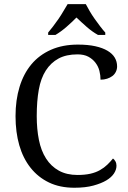

<svg xmlns="http://www.w3.org/2000/svg" viewBox="-20 -881 607 911"><path d="M349.6 -669.4Q397.5 -669.4 432.4 -661.6Q467.3 -653.8 490.2 -640.1Q513.2 -626.5 524.4 -607.7Q535.6 -588.9 535.6 -565.9Q535.6 -552.2 529.5 -540Q523.4 -527.8 512.9 -520Q502.4 -512.2 488.3 -507.6Q474.1 -502.9 457 -502.9Q457 -523.4 451.7 -544.7Q446.3 -565.9 432.9 -583.5Q419.4 -601.1 398.9 -612.1Q378.4 -623 347.7 -623Q294.4 -623 257.8 -603.3Q221.2 -583.5 197.5 -546.6Q173.8 -509.8 164.1 -455.6Q154.3 -401.4 154.3 -330.1Q154.3 -268.6 164.6 -217.3Q174.8 -166 198.5 -128.9Q222.2 -91.8 259.3 -71.3Q296.4 -50.8 347.7 -50.8Q381.8 -50.8 408.2 -56.6Q434.6 -62.5 454.6 -74Q474.6 -85.4 489.5 -99.9Q504.4 -114.3 516.1 -128.9Q522.5 -124.5 527.6 -115.5Q532.7 -106.4 532.7 -94.7Q532.7 -76.2 520.8 -57.9Q508.8 -39.6 484.6 -25.1Q460.4 -10.7 423.1 -0.5Q385.7 9.8 333 9.8Q264.2 9.8 212.4 -15.1Q160.6 -40 125 -85Q89.4 -129.9 71.5 -191.9Q53.7 -253.9 53.7 -330.1Q53.7 -406.2 72.8 -468.8Q91.8 -531.2 128.9 -575.7Q166 -620.1 221.7 -644.8Q277.3 -669.4 349.6 -669.4ZM208.5 -726.6Q218.3 -738.3 231.7 -755.6Q245.1 -772.9 257.8 -791.5Q270.5 -810.1 281.2 -828.6Q292 -847.2 300.8 -861.3H387.2Q394.5 -847.2 405.3 -828.6Q416 -810.1 429.2 -791.5Q442.4 -772.9 455.6 -755.6Q468.8 -738.3 479.5 -726.6V-715.3H444.8Q417.5 -730.5 391.4 -753.4Q365.2 -776.4 342.8 -797.9Q321.8 -776.4 295.4 -753.4Q269 -730.5 243.2 -715.3H208.5Z"/></svg>

Font: MUA Office
Style: Regular
Weight: 400
Designer: Khon Soe Zaw Thu
Foundry: Myanmar Unicode
Version: Version 2.10 June 24, 2017